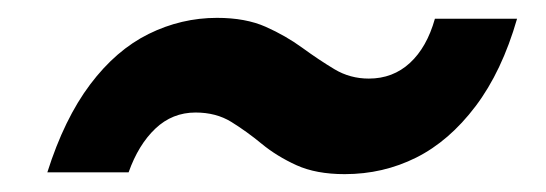

<svg xmlns="http://www.w3.org/2000/svg" viewBox="-20 -426 611 215"><path d="M366 -231Q334 -231 312 -241Q290 -251 273 -265Q256 -279 239 -289.5Q222 -300 199 -300Q173 -300 154 -282Q135 -264 124 -233H33Q52 -293 81 -331.5Q110 -370 146.5 -388Q183 -406 223 -406Q255 -406 277.5 -396Q300 -386 318.5 -372.5Q337 -359 354.5 -348.5Q372 -338 393 -338Q420 -338 439 -355.5Q458 -373 467 -405H559Q542 -346 512.5 -307Q483 -268 446 -249.5Q409 -231 366 -231Z"/></svg>

Font: DM Sans 12pt SemiBold
Style: Italic
Weight: 600
Italic angle: -10°
Version: Version 4.004;gftools[0.9.30]